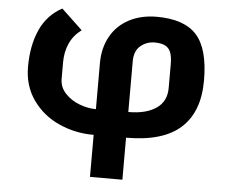

<svg xmlns="http://www.w3.org/2000/svg" viewBox="-52 -596 1004 856"><g transform="rotate(5 450.0 -168.5)"><path d="M381 12Q297 12 224.5 -21Q152 -54 107.5 -117Q63 -180 63 -265Q63 -360 94.5 -430.5Q126 -501 193 -537L287 -448Q251 -421 234 -383Q217 -345 217 -299V-225Q217 -187 243.5 -159Q270 -131 308 -117Q346 -103 381 -103V-309Q381 -377 410 -429Q439 -481 492.5 -509Q546 -537 616 -537Q739 -537 794.5 -475.5Q850 -414 850 -272Q850 -132 770.5 -60Q691 12 526 12V200H381ZM526 -103Q605 -103 650.5 -134Q696 -165 696 -225V-330Q696 -365 688.5 -384.5Q681 -404 663.5 -413Q646 -422 616 -422Q581 -422 553.5 -399.5Q526 -377 526 -330Z"/></g></svg>

Font: iA Writer Quattro V
Style: Regular
Weight: 400
Designer: Mike Abbink, Paul van der Laan, Pieter van Rosmalen, Oliver Reichenstein
Foundry: Information Architects Inc.
Version: Version 2.000